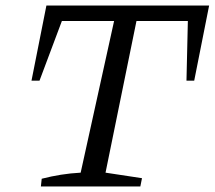

<svg xmlns="http://www.w3.org/2000/svg" viewBox="-20 -675 777 695"><path d="M737 -655 683 -383H655L660 -599H474L362 -50L494 -30L488 0H128L131 -28Q166 -37 200.5 -42.5Q235 -48 272 -50L393 -599H204L123 -383H94L148 -655Z"/></svg>

Font: Piazzolla Thin
Style: Italic
Weight: 400
Italic angle: -11.3°
Version: Version 2.005